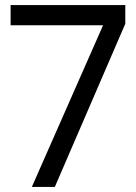

<svg xmlns="http://www.w3.org/2000/svg" viewBox="-20 -740 538 760"><path d="M388 -640H22V-720H476V-646L197 0H106Z"/></svg>

Font: Aspekta Variable
Style: Regular
Weight: 400
Designer: Ivo Dolenc
Version: Version 2.100